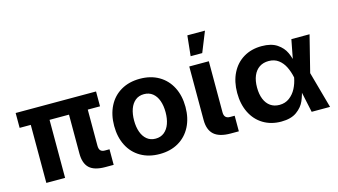

<svg xmlns="http://www.w3.org/2000/svg" viewBox="-87 -1072 2445 1389"><g transform="rotate(-15 1136.0 -377.5)"><path d="M401.9 -143.1V-514.2H542.5V-164.1Q542.5 -139.6 553 -128.2Q563.5 -116.7 585.4 -116.7H620.1V0H558.1Q475.6 0 438.7 -34.9Q401.9 -69.8 401.9 -143.1ZM115.7 -514.2H256.3V0H115.7ZM32.2 -545.9H634.3V-434.6H32.2Z M696.3 -270.5Q696.3 -354.5 728.8 -418.5Q761.2 -482.4 821.8 -517.6Q882.3 -552.7 963.4 -552.7Q1044.4 -552.7 1104.7 -517.6Q1165 -482.4 1197.8 -418.5Q1230.5 -354.5 1230.5 -270.5Q1230.5 -187 1197.8 -123.3Q1165 -59.6 1104.7 -24.4Q1044.4 10.7 963.4 10.7Q882.3 10.7 821.8 -24.4Q761.2 -59.6 728.8 -123.3Q696.3 -187 696.3 -270.5ZM1081.5 -271Q1081.5 -319.8 1068.1 -357.4Q1054.7 -395 1028.1 -416.3Q1001.5 -437.5 963.4 -437.5Q925.3 -437.5 898.9 -416.3Q872.6 -395 859.1 -357.7Q845.7 -320.3 845.7 -271Q845.7 -222.7 859.1 -185.1Q872.6 -147.5 898.9 -126Q925.3 -104.5 963.4 -104.5Q1001.5 -104.5 1028.1 -126Q1054.7 -147.5 1068.1 -185.1Q1081.5 -222.7 1081.5 -271Z M1332.5 -145V-545.9H1479V-163.1Q1479 -139.6 1490 -128.2Q1501 -116.7 1523.4 -116.7H1557.6V0H1496.6Q1412.1 0 1372.3 -35.6Q1332.5 -71.3 1332.5 -145ZM1377.4 -767.1H1509.3L1448.2 -615.2H1361.3Z M1617.7 -271Q1617.7 -355.5 1649.7 -419.2Q1681.6 -482.9 1740 -517.8Q1798.3 -552.7 1875.5 -552.7Q1947.3 -552.7 1990.2 -523.7Q2033.2 -494.6 2052.2 -452.9Q2071.3 -411.1 2080.1 -360.4H2127.4L2164.6 -274.4L2240.7 0H2103L2044.4 -274.4Q2035.2 -318.4 2017.3 -354.5Q1999.5 -390.6 1969.5 -413.1Q1939.5 -435.5 1896.5 -435.5Q1856 -435.5 1826.9 -416Q1797.9 -396.5 1782.2 -359.6Q1766.6 -322.8 1766.6 -272Q1766.6 -221.2 1781.7 -184.3Q1796.9 -147.5 1825 -127.9Q1853 -108.4 1892.1 -108.4Q1935.1 -108.4 1966.8 -132.1Q1998.5 -155.8 2017.6 -192.6Q2036.6 -229.5 2044.4 -271.5L2097.2 -545.9H2233.4L2164.6 -271.5L2127.4 -190.9H2080.1Q2068.8 -135.3 2051 -93.3Q2033.2 -51.3 1990.2 -19.8Q1947.3 11.7 1873.5 11.7Q1797.4 11.7 1739.3 -23.4Q1681.2 -58.6 1649.4 -122.8Q1617.7 -187 1617.7 -271Z"/></g></svg>

Font: Inter RS Variable
Style: Regular
Weight: 400
Designer: Rasmus Andersson (customised by Maria Ramos and Noel Pretorius)
Foundry: rsms
Version: Version 3.001;Glyphs 3.2.3 (3260)